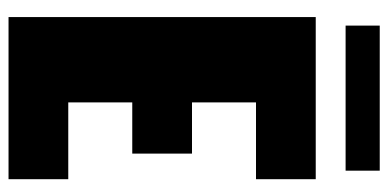

<svg xmlns="http://www.w3.org/2000/svg" viewBox="-250 -660 910 450"><g transform="rotate(90 205.0 -435.0)"><path d="M380 -790V-870H40V-790ZM20 -720V0H400V-140H220V-290H340V-430H220V-580H400V-720Z"/></g></svg>

Font: MikodacsPCS
Style: Regular
Weight: 900
Designer: gluk (gluksza@wp.pl)
Foundry: gluk (gluksza@wp.pl)
Version: Version 0.27